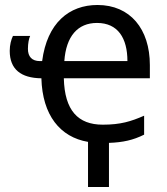

<svg xmlns="http://www.w3.org/2000/svg" viewBox="-20 -565 668 770"><path d="M333 4V185H417V8C473 6 514 -3 558 -25V-101C505 -78 464 -65 392 -65C293 -65 239 -122 236 -251H581V-304C581 -449 502 -545 371 -545C257 -545 169 -473 149 -320H140C108 -320 92 -338 92 -369C92 -391 96 -411 101 -421H32C25 -407 19 -385 19 -361C19 -287 64 -252 146 -251C150 -103 221 -15 333 4ZM369 -473C453 -473 491 -412 491 -320H238C245 -420 292 -473 369 -473Z"/></svg>

Font: Noto Sans Thai
Style: Regular
Weight: 400
Designer: Monotype Design Team
Foundry: Monotype Imaging Inc.
Version: Version 1.901